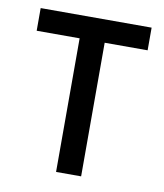

<svg xmlns="http://www.w3.org/2000/svg" viewBox="-66 -579 543 634"><g transform="rotate(10 206.0 -262.0)"><path d="M20 -524H392V-448H248V0H164V-448H20Z"/></g></svg>

Font: Autonym
Style: Regular
Weight: 500
Version: Version 1.0.20131126